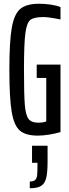

<svg xmlns="http://www.w3.org/2000/svg" viewBox="-20 -716 371 1025"><path d="M30 -344Q30 -495 43 -568.5Q56 -642 89 -669Q122 -696 189 -696Q218 -696 250 -691.5Q282 -687 303 -678V-612Q240 -625 212 -625Q163 -625 143 -610.5Q123 -596 115.5 -539.5Q108 -483 108 -344Q108 -212 112.5 -156.5Q117 -101 132.5 -81Q148 -61 184 -61Q211 -61 227 -68V-300H176V-371H303V-11Q277 -3 243.5 2.5Q210 8 181 8Q118 8 86.5 -18.5Q55 -45 42.5 -118.5Q30 -192 30 -344ZM180 169V153H151V62H234V144Q234 203 227 233Q220 263 200 276Q180 289 139 289V253Q159 253 167.5 245Q176 237 178 221Q180 205 180 169Z"/></svg>

Font: Saira Ultra Condensed Medium
Style: Regular
Weight: 500
Width: 1
Designer: Hector Gatti with collaboration of the Omnibus-Type team
Foundry: Omnibus-Type
Version: Version 1.001; ttfautohint (v1.8)